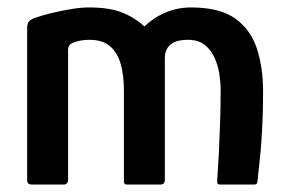

<svg xmlns="http://www.w3.org/2000/svg" viewBox="-20 -496 769 516"><path d="M66 0Q53 0 53 -11V-422Q53 -433 58 -438.5Q63 -444 74 -448Q91 -454 117 -460.5Q143 -467 170.5 -471.5Q198 -476 219 -476Q274 -476 308 -462.5Q342 -449 368 -425Q385 -441 405 -452.5Q425 -464 447 -470Q469 -476 493 -476Q571 -476 612.5 -446Q654 -416 670.5 -365Q687 -314 687 -251Q687 -200 685 -158Q683 -116 679.5 -80Q676 -44 672 -9Q671 -3 669 -1.5Q667 0 663 0H572Q566 0 564.5 -3Q563 -6 564 -16Q566 -42 568 -81Q570 -120 571.5 -165.5Q573 -211 573 -255Q573 -274 569.5 -297Q566 -320 556.5 -341Q547 -362 530 -375.5Q513 -389 485 -389Q453 -389 438 -376Q423 -363 423 -339Q423 -293 423 -251Q423 -209 423 -170Q423 -131 423 -92.5Q423 -54 423 -13Q423 0 411 0H321Q313 0 313 -9V-253Q313 -293 304.5 -323.5Q296 -354 276 -371.5Q256 -389 220 -389Q208 -389 196.5 -387Q185 -385 176 -381Q163 -376 163 -362V-14Q163 0 151 0Z"/></svg>

Font: Glory Thin SemiBold
Style: Regular
Weight: 600
Version: Version 1.011